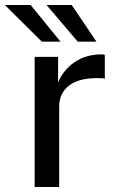

<svg xmlns="http://www.w3.org/2000/svg" viewBox="-64 -743 479 763"><path d="M73.8 -517H166.8V-415.2Q187.2 -464.8 232.4 -495.9Q277.6 -527 340.8 -527Q344.5 -527 347.3 -526.5Q350.2 -526.1 352.6 -524.8V-429.9Q349.2 -431.6 346.3 -431.9L341.1 -432.1Q285.6 -435.1 247.7 -422.2Q209.8 -409.3 190.5 -382.8Q171.2 -356.4 171.2 -318V0H73.8ZM319.3 -577.5H244.9L121.1 -723H221ZM176.5 -577.5H102.1L-44.5 -723H57.9Z"/></svg>

Font: Public Sans VF
Style: Regular
Weight: 400
Designer: Pablo Impallari, Rodrigo Fuenzalida (Modified by Dan O. Williams and USWDS)
Version: Version 1.003